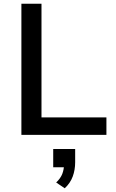

<svg xmlns="http://www.w3.org/2000/svg" viewBox="-20 -725 621 1032"><path d="M95 0V-705H203V-94H552V0ZM328 287 282 256Q306 233 315 209Q324 185 324 160L347 174H266V76H384V147Q384 188 371 223.5Q358 259 328 287Z"/></svg>

Font: Nunito Sans 9pt SemiBold
Style: Regular
Weight: 600
Version: Version 3.101;gftools[0.9.27]